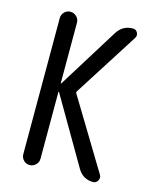

<svg xmlns="http://www.w3.org/2000/svg" viewBox="-110 -807 721 884"><g transform="rotate(15 250.0 -365.0)"><path d="M75.2 -41V-689.5Q75.2 -706.1 86.9 -718.3Q98.6 -730.5 115.7 -730.5Q132.8 -730.5 145 -718.3Q157.2 -706.1 157.2 -689.5V-401.4Q157.2 -400.4 158.2 -400.4Q160.2 -400.4 160.2 -401.4L339.8 -690.4Q366.2 -730.5 413.1 -730.5Q428.7 -730.5 435.5 -716.8Q442.4 -703.1 433.6 -690.4L240.2 -386.7Q234.4 -378.9 239.3 -373L440.4 -41Q448.2 -28.3 440.9 -14.2Q433.6 0 418 0Q371.1 0 345.7 -41L160.2 -359.4Q160.2 -360.4 158.2 -360.4Q157.2 -360.4 157.2 -359.4V-41Q157.2 -24.4 145 -12.2Q132.8 0 115.7 0Q98.6 0 86.9 -12.2Q75.2 -24.4 75.2 -41Z"/></g></svg>

Font: Rounded Mgen+ 2m regular
Style: Regular
Weight: 400
Designer: [Source Han Sans]
Ryoko NISHIZUKA  (kana & ideographs); Paul D. Hunt (Latin, Greek & Cyrillic); Wenlong ZHANG  (bopomofo
Version: Version 1.059.20150602